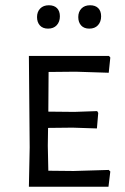

<svg xmlns="http://www.w3.org/2000/svg" viewBox="-20 -711 475 731"><path d="M132 -614C139.3 -606 149.7 -602 163 -602C177 -602 188 -606.3 196 -615C204 -623.7 208 -635 208 -649C208 -662.3 204.3 -672.7 197 -680C189.7 -687.3 179.3 -691 166 -691C152 -691 141 -686.8 133 -678.5C125 -670.2 121 -659.3 121 -646C121 -632.7 124.7 -622 132 -614ZM289 -614C296.3 -606 306.7 -602 320 -602C334 -602 345 -606.3 353 -615C361 -623.7 365 -635 365 -649C365 -662.3 361.3 -672.7 354 -680C346.7 -687.3 336.3 -691 323 -691C309 -691 298 -686.8 290 -678.5C282 -670.2 278 -659.3 278 -646C278 -632.7 281.7 -622 289 -614ZM400 -58 394 -64 260 -60 164 -61 162 -156 163 -224 256 -225 349 -222 354 -281 350 -288 263 -285 164 -286 165 -437 268 -438 394 -434 400 -492 395 -498H90L93 -150L90 0H393Z"/></svg>

Font: Alegreya Sans SC
Style: Regular
Weight: 400
Designer: Juan Pablo del Peral
Foundry: Huerta Tipografica
Version: Version 1.000;PS 001.000;hotconv 1.0.70;makeotf.lib2.5.58329